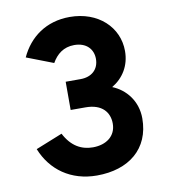

<svg xmlns="http://www.w3.org/2000/svg" viewBox="-81 -782 763 864"><g transform="rotate(-10 300.0 -350.0)"><path d="M293 12C439 12 538 -67 538 -206C538 -286 489 -344 429 -368C481 -399 514 -451 514 -518C514 -627 425 -712 295 -712C187 -712 109 -654 69 -567L191 -520C212 -557 244 -584 293 -584C349 -584 379 -550 379 -506C379 -458 346 -428 295 -428H227V-299H295C371 -299 403 -257 403 -206C403 -149 358 -116 297 -116C246 -116 200 -139 168 -201L46 -152C86 -52 174 12 293 12Z"/></g></svg>

Font: Overpass ExtraBold
Style: Regular
Weight: 800
Designer: Delve Withrington, Thomas Jockin
Foundry: Delve Fonts
Version: Version 3.000;DELV;Overpass